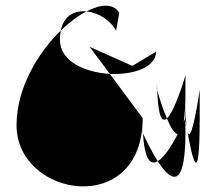

<svg xmlns="http://www.w3.org/2000/svg" viewBox="-20 -695 757 673"><path d="M38 -256C38 -3 480 70 480 -281L365 -436C279 -441 190 -479 190 -556C190 -568 191 -579 193 -588C112 -509 38 -385 38 -256ZM193 -588C223 -617 254 -640 283 -655C242 -659 204 -641 193 -588ZM283 -655C324 -651 367 -625 387 -587L398 -650C378 -684 334 -681 283 -655ZM294 -531 365 -436C447 -432 527 -459 527 -514L444 -464ZM480 -231C480 -231 480 -230 481 -228C480 -244 480 -261 480 -281ZM481 -228C487 -133 508 -115 533 -130C508 -169 487 -215 481 -228ZM530 -381C530 -381 530 -380 531 -378C530 -394 530 -411 530 -431ZM531 -378C535 -283 548 -265 565 -280C548 -319 535 -365 531 -378ZM533 -130C576 -63 630 -21 630 -231V-281C630 -281 631 -269 634 -252C631 -276 630 -316 630 -381V-281C630 -281 628 -276 624 -268C628 -293 630 -329 630 -381V-431C630 -431 594 -306 565 -280C577 -251 591 -226 603 -225C584 -188 557 -144 533 -130ZM634 -252C635 -245 636 -239 637 -235C636 -241 635 -247 634 -252ZM637 -235C651 -153 680 -14 680 -281V-381C680 -381 651 -177 637 -235Z"/></svg>

Font: Digital Distortion
Style: Regular
Weight: 400
Version: Version 1